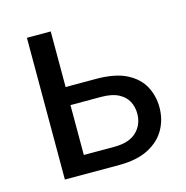

<svg xmlns="http://www.w3.org/2000/svg" viewBox="-82 -584 643 662"><g transform="rotate(-15 239.5 -253.0)"><path d="M265 0H70.5V-506H155.5V-307.5H263Q333 -307.5 374 -286Q415 -264.5 432.5 -230Q450 -196 450 -156.5Q450 -113 429.8 -77.5Q409.5 -42 368.5 -21Q327.5 0 265 0ZM264.5 -65Q318 -65 344.5 -91Q370.5 -116.5 370.5 -155.5Q370.5 -179.5 360 -199.2Q349.5 -219 326.2 -231Q303 -243 263.5 -243H155.5V-65Z"/></g></svg>

Font: Verano Sans
Style: Regular
Weight: 400
Designer: Lukasz Dziedzic with Adam Twardoch and Botio Nikoltchev
Foundry: tyPoland Lukasz Dziedzic
Version: Version 3.001;December 28, 2019;FontCreator 12.0.0.2547 64-b